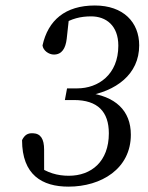

<svg xmlns="http://www.w3.org/2000/svg" viewBox="-20 -680 551 713"><path d="M234.3 13.1C355.9 13.1 465.9 -53.2 465.9 -179.8C465.9 -269 408.9 -323.8 302.2 -335.8L299.2 -322.8C410.2 -340.8 496.9 -403.3 496.9 -511.6C496.9 -597.5 438 -659.6 332.2 -659.6C222.1 -659.6 158.5 -604.6 137.9 -511.3C140.1 -492.4 161.1 -477.4 180.2 -477.4C210.3 -477.4 223.6 -501.3 227.7 -535.6L237.8 -627.7L212.2 -589.5C245.1 -610.3 278.1 -619.2 318.6 -619.2C373.7 -619.2 419.4 -585.3 419.4 -510.4C419.4 -402.7 344.5 -351.8 266.7 -351.8H229L220.9 -308.5H254.8C343 -308.5 384.2 -264.8 384.2 -184.9C384.2 -80.1 319.1 -27.3 235.5 -27.3C193.5 -27.3 154.8 -38.2 117.2 -65.9L143.9 -28.7L143.8 -124.7C143.7 -163.3 131.5 -184.2 102.3 -185.2C82.2 -186.2 71 -178 61.9 -159.7C61.9 -30.3 136.7 13.1 234.3 13.1Z"/></svg>

Font: Source Serif Variable
Style: Italic
Weight: 389
Italic angle: -12°
Designer: Frank Grießhammer
Foundry: Adobe Systems Incorporated
Version: Version 3.001;hotconv 1.0.111;makeotfexe 2.5.65597